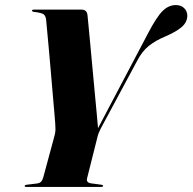

<svg xmlns="http://www.w3.org/2000/svg" viewBox="-20 -738 760 758"><path d="M387 -4.5Q387 0 378.5 0H83Q77.5 0 77.5 -3.5Q77.5 -7.5 84 -8.5L125 -13.5Q138 -15 143.5 -22.2Q149 -29.5 151 -38.5L196 -205Q199 -217 199 -228Q199 -239 198 -251.5Q197.5 -259 194.8 -290.5Q192 -322 188.2 -366.8Q184.5 -411.5 180.2 -460.5Q176 -509.5 172 -553.2Q168 -597 165.2 -626.5Q162.5 -656 162 -661Q160 -675.5 152.2 -681.5Q144.5 -687.5 114.5 -691Q106.5 -692 106.5 -696Q106.5 -700 113 -700H302Q323.5 -700 325.5 -677.5Q326 -672 329 -641.5Q332 -611 336.2 -565.5Q340.5 -520 345.2 -468.2Q350 -416.5 354.5 -368Q359 -319.5 362.5 -283Q366 -246.5 367 -232L565.5 -608.5Q599 -672.5 622.5 -695.2Q646 -718 674 -718Q694.5 -718 707 -706Q719.5 -694 719.5 -675.5Q719 -650 697.2 -631.2Q675.5 -612.5 632.5 -594Q594 -578 567.5 -556.8Q541 -535.5 522 -499L378 -231Q368 -211.5 365 -198L323.5 -33Q320 -16.5 340.5 -14L378.5 -9Q387 -8 387 -4.5Z"/></svg>

Font: Fraunces 144pt S000
Style: Bold Italic
Weight: 700
Italic angle: -16°
Version: Version 1.000; ttfautohint (v1.8.3)